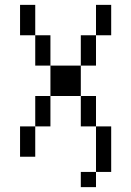

<svg xmlns="http://www.w3.org/2000/svg" viewBox="-20 -645 540 790"><path d="M375 62.5H312.5V125H375ZM375 62.5H437.5V-125H375ZM62.5 -125Q62.5 -125 62.5 0H125Q125 0 125 -125ZM125 -125H187.5Q187.5 -125 187.5 -250H125Q125 -250 125 -125ZM375 -125Q375 -125 375 -250H312.5Q312.5 -250 312.5 -125ZM187.5 -250H312.5Q312.5 -250 312.5 -375H187.5Q187.5 -375 187.5 -250ZM187.5 -375Q187.5 -375 187.5 -500H125Q125 -500 125 -375ZM312.5 -375H375Q375 -375 375 -500H312.5Q312.5 -500 312.5 -375ZM125 -500Q125 -500 125 -625H62.5Q62.5 -625 62.5 -500ZM375 -500H437.5Q437.5 -500 437.5 -625H375Q375 -625 375 -500Z"/></svg>

Font: CalcUnifontExMono
Style: Regular
Weight: 500
Version: Version 15.0.06